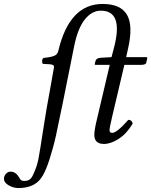

<svg xmlns="http://www.w3.org/2000/svg" viewBox="-85 -718 765 971"><path d="M492 -479Q540 -664 425 -664Q379 -664 343.5 -619Q308 -574 290 -484L232 -195Q209 -83 197.5 -30Q186 23 165 89Q144 155 122 184Q86 233 8 233Q-18 233 -41.5 219Q-65 205 -65 187Q-65 171 -54.5 160.5Q-44 150 -32 150Q-4 150 13 182Q18 191 23 194Q28 197 39 197Q55 197 65.5 189.5Q76 182 85 160Q102 124 109.5 85Q117 46 133 -59.5Q149 -165 170 -276L187 -372Q189 -380 187.5 -384Q186 -388 181 -390Q176 -392 167 -393L131 -395Q123 -416 135 -425Q185 -430 197 -440Q207 -448 210 -461Q266 -698 434 -698Q525 -698 557 -643.5Q589 -589 563 -474L553 -429H654Q660 -429 660 -424L655 -403Q654 -390 629 -390H544L482 -127Q469 -72 469 -60Q469 -46 482 -46Q506 -46 564 -112Q582 -112 586 -93Q556 -42 515.5 -16Q475 10 441 10Q392 10 392 -36Q392 -62 406 -118L470 -390H400Q394 -390 394 -392Q394 -397 398 -409Q402 -425 426 -426L479 -429Z"/></svg>

Font: Linux Libertine O
Style: Italic
Weight: 400
Italic angle: -12°
Designer: Philipp H. Poll
Foundry: Philipp H. Poll
Version: Version 5.1.6